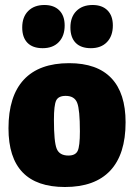

<svg xmlns="http://www.w3.org/2000/svg" viewBox="-20 -737 537 769"><path d="M158 -717Q196 -717 217.5 -695.5Q239 -674 239 -635Q239 -593 215.5 -568.5Q192 -544 151 -544Q111 -544 90 -565.5Q69 -587 69 -627Q69 -669 93 -693Q117 -717 158 -717ZM351 -717Q389 -717 410.5 -695.5Q432 -674 432 -635Q432 -593 408.5 -568.5Q385 -544 344 -544Q304 -544 283 -565.5Q262 -587 262 -627Q262 -669 286 -693Q310 -717 351 -717ZM257 -484Q369 -484 426 -424Q483 -364 483 -247Q483 -119 421.5 -53.5Q360 12 240 12Q14 12 14 -223Q14 -352 75.5 -418Q137 -484 257 -484ZM243 -353Q214 -353 205 -334.5Q196 -316 196 -257Q196 -169 207 -141.5Q218 -114 254 -114Q282 -114 291 -132.5Q300 -151 300 -211Q300 -298 289 -325.5Q278 -353 243 -353Z"/></svg>

Font: Alegreya Sans Black
Style: Regular
Weight: 900
Designer: Juan Pablo del Peral
Foundry: Huerta Tipografica
Version: Version 2.007